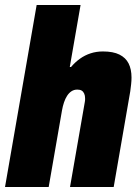

<svg xmlns="http://www.w3.org/2000/svg" viewBox="-23 -745 559 765"><path d="M-3 0 123 -725H298L255 -478H260Q276 -497 295.5 -511Q315 -525 338 -532.5Q361 -540 387 -540Q428 -540 453 -527.5Q478 -515 489.5 -492Q501 -469 501 -436Q501 -423 499.5 -409.5Q498 -396 496 -381L430 0H256L315 -339Q316 -343 316 -346.5Q316 -350 316 -354Q316 -364 312.5 -372Q309 -380 302.5 -384Q296 -388 285 -388Q272 -388 262 -381.5Q252 -375 244.5 -363.5Q237 -352 232 -337Q227 -322 224 -305L171 0Z"/></svg>

Font: Archivo Condensed Black
Style: Italic
Weight: 900
Width: 3
Italic angle: -10°
Designer: Hector Gatti
Foundry: Omnibus-Type
Version: Version 2.001